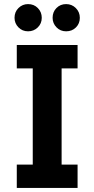

<svg xmlns="http://www.w3.org/2000/svg" viewBox="-20 -918 461 938"><path d="M62 0V-114H140V-584H62V-698H359V-584H281V-114H359V0ZM117 -765Q89 -765 70 -784.5Q51 -804 51 -831Q51 -860 70.5 -879Q90 -898 117 -898Q146 -898 165 -878.5Q184 -859 184 -831Q184 -803 164.5 -784Q145 -765 117 -765ZM303 -765Q275 -765 256 -784.5Q237 -804 237 -831Q237 -860 256 -879Q275 -898 303 -898Q331 -898 350.5 -878.5Q370 -859 370 -831Q370 -803 351 -784Q332 -765 303 -765Z"/></svg>

Font: Parkinsans Light SemiBold
Style: Regular
Weight: 600
Version: Version 1.000